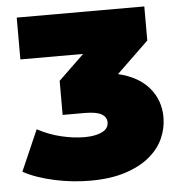

<svg xmlns="http://www.w3.org/2000/svg" viewBox="-52 -749 757 814"><g transform="rotate(-5 327.0 -342.0)"><path d="M300 16Q263 16 225 12Q187 8 150 0Q113 -8 79 -19.5Q45 -31 16 -47L92 -221Q140 -195 192.5 -182.5Q245 -170 292 -170Q337 -170 365.5 -183.5Q394 -197 394 -224Q394 -247 372 -259.5Q350 -272 301 -272H207V-417L316 -522H49V-700H592V-555L456 -424Q543 -403 587.5 -350Q632 -297 632 -225Q632 -179 613 -136Q594 -93 553.5 -59Q513 -25 450 -4.5Q387 16 300 16Z"/></g></svg>

Font: Montserrat-Alt1 Black
Style: Regular
Weight: 900
Designer: Differentunic
Foundry: Differentunic
Version: Version 7.222